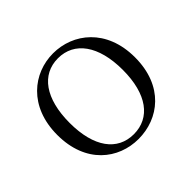

<svg xmlns="http://www.w3.org/2000/svg" viewBox="-133 -684 856 856"><g transform="rotate(-45 295.0 -256.0)"><path d="M294 14C421 14 540 -74 540 -255C540 -435 419 -526 294 -526C170 -526 50 -435 50 -255C50 -75 168 14 294 14ZM294 -16C191 -16 127 -101 127 -254C127 -407 191 -495 294 -495C397 -495 462 -407 462 -254C462 -101 397 -16 294 -16Z"/></g></svg>

Font: Noto Serif CJK KR Light
Style: Regular
Weight: 300
Designer: Ryoko NISHIZUKA 西塚涼子 (kana & ideographs); Frank Grießhammer (Latin, Greek & Cyrillic); Wenlong ZHANG 张文龙 (bopomofo); San
Foundry: Adobe
Version: Version 2.001;hotconv 1.1.0;makeotfexe 2.6.0